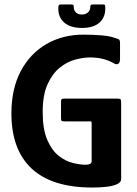

<svg xmlns="http://www.w3.org/2000/svg" viewBox="-20 -833 615 859"><path d="M522 -31Q522 -18 504.5 -9.5Q487 -1 458 2.5Q429 6 393 6Q213 6 122 -78.5Q31 -163 31 -326Q31 -435 72.5 -514Q114 -593 187 -635.5Q260 -678 353 -678Q393 -678 431.5 -675Q470 -672 492 -664Q506 -660 511.5 -657Q517 -654 517 -641V-571Q517 -552 509 -547.5Q501 -543 491 -549Q466 -563 440 -569.5Q414 -576 381 -576Q352 -576 315.5 -566Q279 -556 246.5 -529.5Q214 -503 192.5 -455.5Q171 -408 171 -332Q171 -254 191.5 -207Q212 -160 242.5 -136Q273 -112 305.5 -104Q338 -96 362 -96Q388 -96 390 -109V-282Q390 -288 388.5 -289Q387 -290 382 -290H269Q259 -290 256 -292Q253 -294 253 -304V-376Q253 -386 255.5 -389Q258 -392 269 -392H502Q517 -392 519.5 -388.5Q522 -385 522 -370ZM347 -708Q296 -708 268.5 -731Q241 -754 241 -794Q241 -807 243 -810Q245 -813 254 -813H296Q304 -813 307 -811.5Q310 -810 310 -802Q310 -786 320 -777Q330 -768 347 -768Q362 -768 373 -777Q384 -786 384 -802Q384 -810 387.5 -811.5Q391 -813 394 -813H440Q447 -813 449 -811Q451 -809 451 -794Q451 -755 424.5 -731.5Q398 -708 347 -708Z"/></svg>

Font: Glory
Style: Bold
Weight: 700
Designer: Robert Leuschke
Foundry: Robert Leuschke
Version: Version 1.011